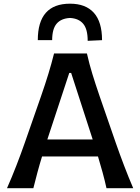

<svg xmlns="http://www.w3.org/2000/svg" viewBox="-20 -996 742 1016"><path d="M17 0Q42.5 -57.5 67 -120.8Q91.5 -184 111.5 -241.5L197 -486.5Q220 -552.5 236.2 -605.8Q252.5 -659 266 -713H440Q452.5 -657.5 468.8 -604.5Q485 -551.5 507.5 -486L592.5 -240.5Q613 -181.5 636.8 -119.2Q660.5 -57 685 0H543.5Q534.5 -41 522.8 -83.8Q511 -126.5 498.5 -168H202.5Q189.5 -126 178 -83.2Q166.5 -40.5 156.5 0ZM346.5 -610 230.5 -258H470.5L356.5 -610ZM444 -780Q444 -842 420.2 -870.2Q396.5 -898.5 350.5 -901Q303.5 -898.5 279.8 -870.8Q256 -843 256 -783.5H180Q180 -976.5 350.5 -976.5Q433.5 -976.5 476.8 -928.2Q520 -880 520 -783.5Z"/></svg>

Font: Commissioner Flair Medium
Style: Regular
Weight: 500
Designer: Kostas Bartsokas
Foundry: Kostas Bartsokas
Version: Version 1.000; ttfautohint (v1.8.3)